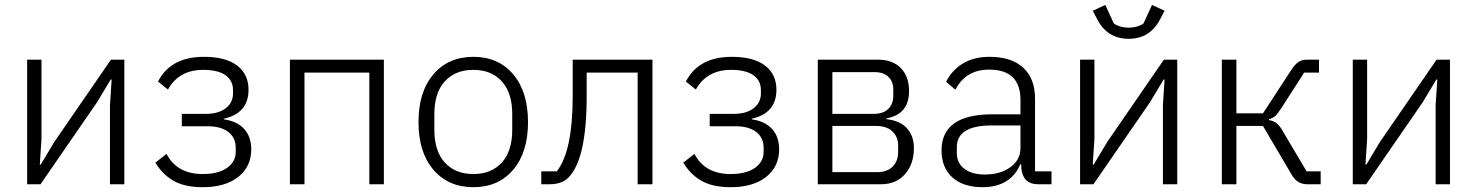

<svg xmlns="http://www.w3.org/2000/svg" viewBox="-20 -759 6085 791"><path d="M91.8 0V-513.2H150.9V-187L144 -81.1H147.9L204.1 -174.8L437 -513.2H492.2V0H433.1V-326.2L439.9 -431.2H436L379.9 -337.9L147 0Z M814.9 12.2Q742.2 12.2 696.3 -13.4Q650.4 -39.1 620.1 -88.9L666 -125Q709.5 -42 814.9 -42Q878.9 -42 915 -67.1Q951.2 -92.3 951.2 -133.8V-148.9Q951.2 -191.9 920.7 -215.3Q890.1 -238.8 835.9 -238.8H729V-290H829.1Q879.9 -290 909.9 -313Q939.9 -335.9 939.9 -374V-388.2Q939.9 -427.2 908.9 -449.2Q877.9 -471.2 816.9 -471.2Q717.3 -471.2 671.9 -390.1L630.9 -422.9Q683.1 -524.9 819.8 -524.9Q909.7 -524.9 956.8 -489Q1003.9 -453.1 1003.9 -389.2Q1003.9 -293 902.8 -270V-267.1Q956.5 -259.8 985.8 -227.8Q1015.1 -195.8 1015.1 -144Q1015.1 -72.3 961.4 -30Q907.7 12.2 814.9 12.2Z M1174.3 0V-513.2H1561.5V0H1501.5V-460H1234.4V0Z M1704.1 -255.9Q1704.1 -380.9 1765.6 -452.9Q1827.1 -524.9 1930.2 -524.9Q2033.2 -524.9 2094.2 -452.9Q2155.3 -380.9 2155.3 -255.9Q2155.3 -131.3 2094.2 -59.6Q2033.2 12.2 1930.2 12.2Q1827.1 12.2 1765.6 -59.6Q1704.1 -131.3 1704.1 -255.9ZM1930.2 -42Q2004.4 -42 2047.4 -89.4Q2090.3 -136.7 2090.3 -224.1V-289.1Q2090.3 -376.5 2047.4 -423.8Q2004.4 -471.2 1930.2 -471.2Q1855.5 -471.2 1812.5 -423.8Q1769.5 -376.5 1769.5 -289.1V-224.1Q1769.5 -136.7 1812.5 -89.4Q1855.5 -42 1930.2 -42Z M2210 0V-53.2H2273.9Q2339.4 -135.7 2339.4 -363.8V-513.2H2668V0H2606.9V-460H2397V-362.8Q2397 -102.5 2321.3 -26.9Q2294.4 0 2245.1 0Z M2989.7 12.2Q2917 12.2 2871.1 -13.4Q2825.2 -39.1 2794.9 -88.9L2840.8 -125Q2884.3 -42 2989.7 -42Q3053.7 -42 3089.8 -67.1Q3126 -92.3 3126 -133.8V-148.9Q3126 -191.9 3095.5 -215.3Q3064.9 -238.8 3010.7 -238.8H2903.8V-290H3003.9Q3054.7 -290 3084.7 -313Q3114.7 -335.9 3114.7 -374V-388.2Q3114.7 -427.2 3083.7 -449.2Q3052.7 -471.2 2991.7 -471.2Q2892.1 -471.2 2846.7 -390.1L2805.7 -422.9Q2857.9 -524.9 2994.6 -524.9Q3084.5 -524.9 3131.6 -489Q3178.7 -453.1 3178.7 -389.2Q3178.7 -293 3077.6 -270V-267.1Q3131.3 -259.8 3160.6 -227.8Q3189.9 -195.8 3189.9 -144Q3189.9 -72.3 3136.2 -30Q3082.5 12.2 2989.7 12.2Z M3349.1 0V-513.2H3597.2Q3657.2 -513.2 3691.2 -478.5Q3725.1 -443.8 3725.1 -383.8Q3725.1 -288.1 3631.3 -271V-268.1Q3687.5 -262.2 3716.3 -230.7Q3745.1 -199.2 3745.1 -147.9Q3745.1 -84 3708.7 -42Q3672.4 0 3610.4 0ZM3409.2 -290H3580.6Q3618.7 -290 3639.4 -310.3Q3660.2 -330.6 3660.2 -365.2V-390.1Q3660.2 -422.9 3640.1 -442.4Q3620.1 -461.9 3583.5 -461.9H3409.2ZM3409.2 -49.8H3594.2Q3634.8 -49.8 3657.5 -72.5Q3680.2 -95.2 3680.2 -132.8V-159.2Q3680.2 -195.8 3656.2 -218Q3632.3 -240.2 3588.4 -240.2H3409.2Z M4028.3 12.2Q3948.2 12.2 3903.6 -28.1Q3858.9 -68.4 3858.9 -139.2Q3858.9 -288.1 4068.8 -288.1H4184.1V-347.2Q4184.1 -472.2 4055.2 -472.2Q3958.5 -472.2 3916 -389.2L3877.9 -421.9Q3900.4 -468.3 3945.6 -496.6Q3990.7 -524.9 4057.1 -524.9Q4147 -524.9 4195.6 -480Q4244.1 -435.1 4244.1 -353V-53.2H4312V0H4255.9Q4196.3 0 4188 -62L4187 -82H4183.1Q4165.5 -37.6 4126 -12.7Q4086.4 12.2 4028.3 12.2ZM4037.1 -40Q4100.6 -40 4142.3 -70.1Q4184.1 -100.1 4184.1 -148.9V-242.2H4065.9Q3921.9 -242.2 3921.9 -152.8V-128.9Q3921.9 -86.9 3953.1 -63.5Q3984.4 -40 4037.1 -40Z M4499 -682.1 4481.9 -714.8 4533.7 -738.8 4568.8 -662.1Q4594.2 -645 4629.9 -645Q4665.5 -645 4690.9 -662.1L4726.1 -738.8L4777.8 -714.8L4760.7 -682.1Q4719.2 -599.1 4629.9 -599.1Q4540.5 -599.1 4499 -682.1ZM4429.7 0V-513.2H4488.8V-187L4481.9 -81.1H4485.8L4542 -174.8L4774.9 -513.2H4830.1V0H4771V-326.2L4777.8 -431.2H4773.9L4717.8 -337.9L4484.9 0Z M5013.7 0V-513.2H5073.7V-292H5183.1L5297.9 -467.8Q5314.9 -494.1 5329.3 -503.7Q5343.8 -513.2 5365.7 -513.2H5414.1V-460H5353L5257.8 -312Q5243.2 -289.6 5233.6 -281Q5224.1 -272.5 5208 -268.1V-264.2Q5226.6 -261.2 5239.7 -251Q5252.9 -240.7 5267.1 -214.8L5362.8 -53.2H5420.9V0H5364.7Q5343.3 0 5327.1 -10.5Q5311 -21 5296.9 -46.9L5183.1 -240.2H5073.7V0Z M5553.2 0V-513.2H5612.3V-187L5605.5 -81.1H5609.4L5665.5 -174.8L5898.4 -513.2H5953.6V0H5894.5V-326.2L5901.4 -431.2H5897.5L5841.3 -337.9L5608.4 0Z"/></svg>

Font: Anuphan Light
Style: Regular
Weight: 300
Designer: Mike Abbink, Paul van der Laan, Pieter van Rosmalen, Mint Tantisuwanna
Foundry: Bold Monday; Cadson Demak
Version: Version 3.002;hotconv 1.0.109;makeotfexe 2.5.65596